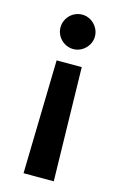

<svg xmlns="http://www.w3.org/2000/svg" viewBox="-112 -586 514 815"><g transform="rotate(15 145.0 -178.5)"><path d="M78.1 178.7 89.8 -320.3H200.2L210.9 178.7ZM220.7 -460Q220.7 -439.9 210.2 -422.6Q199.7 -405.3 182.4 -395Q165 -384.8 145.5 -384.8Q125 -384.8 107.4 -395Q89.8 -405.3 79.6 -422.6Q69.3 -439.9 69.3 -460Q69.3 -480.5 79.6 -498Q89.8 -515.6 107.4 -525.9Q125 -536.1 145.5 -536.1Q165 -536.1 182.4 -525.9Q199.7 -515.6 210.2 -498Q220.7 -480.5 220.7 -460Z"/></g></svg>

Font: Pretendard JP SemiBold
Style: Regular
Weight: 600
Designer: Base glyphs from Inter by Rasmus Andersson; Hangeul glyphs from Noto Sans CJK(Source Han Sans) by Jang Soo-young and Kan
Foundry: Kil Hyung-jin
Version: Version 1.309